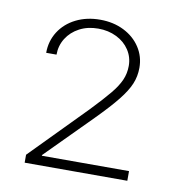

<svg xmlns="http://www.w3.org/2000/svg" viewBox="-58 -836 496 536"><g transform="rotate(10 190.5 -568.0)"><path d="M45.9 -376 199.2 -532.2Q232.9 -567.4 250.7 -589.1Q268.6 -610.8 276.9 -629.6Q285.2 -648.4 285.2 -669.9Q285.2 -694.8 272 -714.8Q258.8 -734.9 235.6 -746.3Q212.4 -757.8 183.6 -757.8Q153.8 -757.8 130.6 -745.6Q107.4 -733.4 94.2 -712.4Q81.1 -691.4 81.1 -666H51.8Q51.8 -699.2 68.8 -726.1Q85.9 -752.9 116.2 -768.1Q146.5 -783.2 184.6 -783.2Q222.2 -783.2 252 -768.3Q281.7 -753.4 298.6 -727.5Q315.4 -701.7 315.4 -669.9Q315.4 -645.5 306.4 -624Q297.4 -602.5 276.6 -576.4Q255.9 -550.3 216.8 -510.7L89.8 -382.8V-380.9H336.9V-353.5H45.9Z"/></g></svg>

Font: Pretendard Std Thin
Style: Regular
Weight: 100
Designer: Base glyphs from Inter by Rasmus Andersson; Hangeul glyphs from Noto Sans CJK(Source Han Sans) by Jang Soo-young and Kan
Foundry: Kil Hyung-jin
Version: Version 1.309